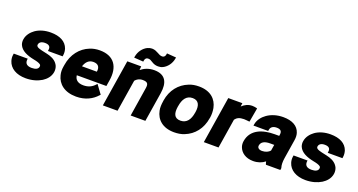

<svg xmlns="http://www.w3.org/2000/svg" viewBox="-44 -1389 3802 2037"><g transform="rotate(20 1857.0 -370.5)"><path d="M52 -180C48 -157 50 -134 57 -111C80 -36 154 10 261 10C331 10 392 -8 439 -37C478 -62 515 -100 524 -155C528 -181 524 -205 516 -224C498 -263 464 -288 418 -303C382 -315 329 -322 297 -333C272 -341 257 -350 260 -370C264 -397 288 -413 327 -413C373 -413 393 -394 387 -356L385 -343H551L553 -356C557 -383 554 -406 547 -429C522 -501 451 -538 348 -538C280 -538 221 -520 177 -489C141 -463 106 -423 98 -371C94 -348 97 -327 104 -309C129 -250 198 -223 271 -208C292 -204 309 -200 321 -196C348 -186 364 -180 360 -156C356 -129 328 -115 284 -115C233 -115 206 -136 210 -181L212 -193H54Z M597 -246C591 -211 591 -179 599 -148C621 -56 698 10 830 10C932 10 1010 -31 1062 -90L1070 -98L999 -195L988 -183C958 -150 918 -129 862 -129C797 -129 766 -159 761 -206H1095L1106 -275C1131 -430 1066 -538 902 -538C862 -538 825 -531 791 -517C692 -478 619 -387 600 -264ZM780 -314C797 -364 826 -399 879 -399C933 -399 957 -369 948 -314Z M1130 0H1296L1353 -359C1371 -381 1398 -398 1436 -398C1489 -398 1504 -380 1496 -329L1444 0H1610L1663 -333C1682 -454 1646 -538 1516 -538C1456 -538 1406 -517 1367 -485L1371 -528H1214ZM1269 -590 1374 -583 1376 -596C1379 -618 1393 -631 1411 -631C1423 -631 1431 -630 1439 -626C1465 -613 1489 -589 1538 -589C1556 -589 1574 -592 1590 -600C1635 -622 1674 -670 1684 -732L1686 -743L1581 -751L1579 -738C1576 -716 1561 -703 1543 -703C1521 -703 1505 -713 1487 -723C1469 -732 1448 -745 1416 -745C1399 -745 1382 -741 1365 -733C1320 -711 1281 -663 1271 -602Z M1716 -259C1710 -221 1708 -186 1715 -153C1734 -59 1806 10 1936 10C1977 10 2017 4 2052 -11C2151 -50 2223 -137 2242 -260L2244 -269C2250 -307 2248 -342 2242 -375C2223 -469 2152 -538 2022 -538C1981 -538 1943 -532 1908 -517C1809 -478 1736 -391 1717 -268ZM1882 -259 1884 -269C1896 -343 1929 -399 2000 -399C2071 -399 2090 -344 2078 -269L2076 -259C2064 -184 2029 -129 1958 -129C1885 -129 1870 -183 1882 -259Z M2270 0H2436L2489 -333C2509 -360 2537 -375 2588 -375C2602 -375 2623 -372 2638 -371L2651 -370L2679 -529L2669 -532C2657 -535 2639 -538 2623 -538C2576 -538 2539 -518 2508 -489L2513 -528H2354Z M2663 -155C2659 -131 2661 -109 2668 -89C2688 -32 2744 10 2829 10C2883 10 2927 -7 2961 -34C2962 -23 2968 -10 2971 0H3134L3137 -22L3136 -25C3127 -54 3126 -88 3133 -134L3167 -348C3172 -379 3171 -407 3163 -431C3141 -501 3074 -538 2973 -538C2902 -538 2840 -518 2793 -485C2755 -458 2716 -416 2707 -358L2705 -345H2871L2873 -358C2878 -391 2905 -409 2945 -409C2991 -409 3007 -389 3001 -350L2999 -336H2948C2813 -336 2685 -292 2663 -155ZM2830 -166C2837 -210 2877 -228 2936 -228H2982L2971 -160C2954 -139 2921 -123 2881 -123C2847 -123 2826 -140 2830 -166Z M3211 -180C3207 -157 3209 -134 3216 -111C3239 -36 3313 10 3420 10C3490 10 3551 -8 3598 -37C3637 -62 3674 -100 3683 -155C3687 -181 3683 -205 3675 -224C3657 -263 3623 -288 3577 -303C3541 -315 3488 -322 3456 -333C3431 -341 3416 -350 3419 -370C3423 -397 3447 -413 3486 -413C3532 -413 3552 -394 3546 -356L3544 -343H3710L3712 -356C3716 -383 3713 -406 3706 -429C3681 -501 3610 -538 3507 -538C3439 -538 3380 -520 3336 -489C3300 -463 3265 -423 3257 -371C3253 -348 3256 -327 3263 -309C3288 -250 3357 -223 3430 -208C3451 -204 3468 -200 3480 -196C3507 -186 3523 -180 3519 -156C3515 -129 3487 -115 3443 -115C3392 -115 3365 -136 3369 -181L3371 -193H3213Z"/></g></svg>

Font: Asimov Pro
Style: UltObl
Weight: 900
Designer: Google
Version: Version 2.000980; 2014